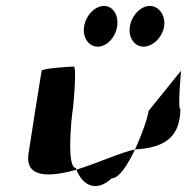

<svg xmlns="http://www.w3.org/2000/svg" viewBox="-20 -776 629 646"><path d="M76 -260C63 -175 148 -180 237 -205L235 -211C205 -211 218 -366 226 -416C227 -424 239 -552 228 -552C218 -552 121 -546 120 -538C120 -538 88 -340 76 -260ZM263 -687C257 -649 279 -619 309 -619C339 -619 368 -649 374 -687C380 -725 360 -756 330 -756C300 -756 269 -725 263 -687ZM237 -205C258 -153 302 -127 356 -176C380 -176 410 -221 434 -273C391 -265 308 -227 237 -205ZM417 -687C411 -649 433 -619 463 -619C493 -619 526 -649 532 -687C538 -725 514 -756 484 -756C454 -756 423 -725 417 -687ZM434 -273C439 -274 442 -274 446 -274C543 -282 585 -322 587 -408C577 -408 590 -546 589 -538L480 -403C476 -376 457 -322 434 -273Z"/></svg>

Font: Ampere
Style: CndIta
Weight: 400
Version: Version 1